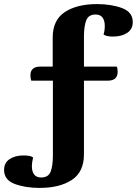

<svg xmlns="http://www.w3.org/2000/svg" viewBox="-77 -740 678 940"><path d="M573 -632Q573 -597 545.5 -579Q518 -561 477 -561Q444 -561 430 -571Q436 -591 436 -613Q436 -639 425 -654Q414 -669 391 -669Q356 -669 345 -640Q334 -611 334 -561V-414H495Q499 -405 499 -388Q499 -345 450 -345H334V16Q334 102 274.5 141Q215 180 117 180Q47 180 -5 160.5Q-57 141 -57 92Q-57 57 -30 39Q-3 21 38 21Q73 21 85 31Q79 57 79 73Q79 99 90 114Q101 129 124 129Q160 129 171 100Q182 71 182 21V-345H76Q72 -356 72 -372Q72 -393 84.5 -403.5Q97 -414 120 -414H181V-556Q181 -642 240.5 -681Q300 -720 398 -720Q468 -720 520.5 -700.5Q573 -681 573 -632Z"/></svg>

Font: Sansita
Style: Bold
Weight: 700
Designer: Pablo Cosgaya
Foundry: Omnibus-Type
Version: Version 1.006